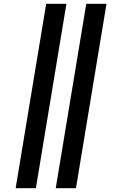

<svg xmlns="http://www.w3.org/2000/svg" viewBox="-20 -843 640 1006"><path d="M272 143 432 -823H538L378 143ZM62 143 222 -823H328L168 143Z"/></svg>

Font: Iosevka XBd Ex Obl
Style: Regular
Weight: 800
Width: 7
Italic angle: -9°
Monospace: yes
Designer: Belleve Invis
Foundry: Belleve Invis
Version: Version 32.5.0; ttfautohint (v1.8.4)